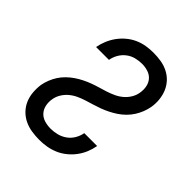

<svg xmlns="http://www.w3.org/2000/svg" viewBox="-206 -873 1012 1012"><g transform="rotate(45 300.0 -367.5)"><path d="M253 8Q223 8 194.5 3.5Q166 -1 141 -13Q116 -25 96.5 -45Q77 -65 66 -90.5Q55 -116 52.5 -145Q50 -174 54 -203Q58 -225 66.5 -246.5Q75 -268 87.5 -287.5Q100 -307 117.5 -324Q135 -341 154 -354Q173 -367 194 -377.5Q215 -388 236.5 -396Q258 -404 280.5 -410.5Q303 -417 324.5 -424Q346 -431 367.5 -441Q389 -451 407 -466.5Q425 -482 437 -502.5Q449 -523 452 -545Q456 -568 451.5 -590.5Q447 -613 433 -629Q419 -645 397.5 -652Q376 -659 352 -659Q329 -659 305.5 -653Q282 -647 262.5 -632Q243 -617 230.5 -595.5Q218 -574 214 -550H118Q123 -577 133.5 -602.5Q144 -628 160.5 -651Q177 -674 199 -692.5Q221 -711 246.5 -722.5Q272 -734 299 -738.5Q326 -743 352 -743Q382 -743 410 -738.5Q438 -734 463 -721.5Q488 -709 506.5 -689Q525 -669 535.5 -644Q546 -619 549 -590Q552 -561 547 -532Q543 -510 534.5 -488.5Q526 -467 513.5 -447.5Q501 -428 484 -411Q467 -394 447.5 -381Q428 -368 407 -357.5Q386 -347 364.5 -339Q343 -331 321 -324.5Q299 -318 277 -311Q255 -304 233.5 -294Q212 -284 194 -268.5Q176 -253 164 -232.5Q152 -212 149 -190Q145 -167 150 -144Q155 -121 170 -105Q185 -89 207 -82.5Q229 -76 253 -76Q276 -76 300 -82Q324 -88 344.5 -102.5Q365 -117 378 -139Q391 -161 395 -185H491Q486 -157 475.5 -131.5Q465 -106 448 -83Q431 -60 408 -41.5Q385 -23 359 -12Q333 -1 306 3.5Q279 8 253 8Z"/></g></svg>

Font: Iosevka Curly MdExObl
Style: Regular
Weight: 500
Width: 7
Italic angle: -9°
Monospace: yes
Designer: Belleve Invis
Foundry: Belleve Invis
Version: Version 11.1.0; ttfautohint (v1.8.3)